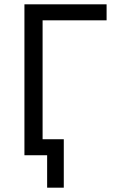

<svg xmlns="http://www.w3.org/2000/svg" viewBox="-20 -718 539 888"><path d="M93 0V-698H473V-624H177V-74H275V150H198V0Z"/></svg>

Font: IBM Plex Sans Var
Style: Regular
Weight: 400
Designer: Mike Abbink, Paul van der Laan, Pieter van Rosmalen
Foundry: Bold Monday
Version: Version 3.000